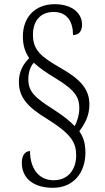

<svg xmlns="http://www.w3.org/2000/svg" viewBox="-20 -780 501 915"><path d="M232 115C330 115 387 44 387 -53C387 -104 374 -131 358 -155C384 -189 406 -228 406 -282C406 -356 363 -403 264 -459C177 -509 137 -541 137 -614C137 -681 173 -723 236 -723C302 -723 328 -674 328 -613C355 -613 371 -630 371 -663C371 -714 328 -760 240 -760C150 -760 89 -701 89 -606C89 -562 100 -532 119 -503C91 -475 70 -439 70 -390C70 -316 111 -270 205 -213C320 -141 343 -101 343 -39C343 27 305 79 236 79C158 79 123 14 123 -60C106 -60 84 -47 84 -4C84 69 139 115 232 115ZM336 -179C317 -199 283 -228 237 -257C145 -315 115 -344 115 -402C115 -437 126 -465 141 -481C169 -455 205 -431 248 -405C342 -348 358 -313 358 -264C358 -231 346 -197 336 -179Z"/></svg>

Font: Noto Serif Thai Condensed Light
Style: Regular
Weight: 300
Width: 3
Designer: Monotype Design Team
Foundry: Monotype Imaging Inc.
Version: Version 2.002